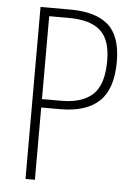

<svg xmlns="http://www.w3.org/2000/svg" viewBox="-52 -754 561 794"><g transform="rotate(5 228.5 -357.0)"><path d="M207 -714Q313 -714 365.5 -668Q418 -622 418 -516Q418 -403 364 -351.5Q310 -300 202 -300H123V0H84V-714ZM205 -679H123V-335H204Q290 -335 334 -376Q378 -417 378 -516Q378 -604 335.5 -641.5Q293 -679 205 -679Z"/></g></svg>

Font: Noto Sans Khmer Condensed ExtraLight
Style: Regular
Weight: 200
Width: 3
Designer: Danh Hong and the Monotype Design Team
Foundry: Monotype Imaging Inc.
Version: Version 2.004; ttfautohint (v1.8.4.7-5d5b)